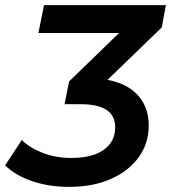

<svg xmlns="http://www.w3.org/2000/svg" viewBox="-50 -720 668 750"><path d="M221 10Q142 10 76.5 -12Q11 -34 -30 -74L35 -173Q67 -142 117.5 -122.5Q168 -103 229 -103Q311 -103 355.5 -135Q400 -167 400 -223Q400 -313 265 -313H202L220 -402L415 -591H100L122 -700H598L582 -613L370 -408Q447 -394 489 -347.5Q531 -301 531 -230Q531 -160 492 -106Q453 -52 383 -21Q313 10 221 10Z"/></svg>

Font: Montserrat SemiBold
Style: Italic
Weight: 600
Italic angle: -11.3°
Designer: Julieta Ulanovsky
Foundry: Julieta Ulanovsky
Version: Version 9.000; ttfautohint (v1.8.4.7-5d5b)